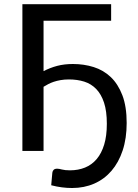

<svg xmlns="http://www.w3.org/2000/svg" viewBox="-20 -738 673 939"><path d="M322.5 95Q362.5 95 395.8 81.5Q429 68 452.8 40Q476.5 12 489.5 -30.8Q502.5 -73.5 502.5 -132.5Q502.5 -194.5 488.8 -236Q475 -277.5 450.5 -302.8Q426 -328 392 -338.8Q358 -349.5 317 -349.5Q294.5 -349.5 276.2 -346.2Q258 -343 243 -338Q228 -333 215.8 -326.5Q203.5 -320 193 -313.5V0H89.5V-717.5H523.5V-636.5H193V-390Q224.5 -406.5 259.5 -415.8Q294.5 -425 336.5 -425Q390.5 -425 438.2 -410Q486 -395 521.8 -361Q557.5 -327 578.5 -272Q599.5 -217 599.5 -136.5Q599.5 -61.5 580 -2.5Q560.5 56.5 525.2 97.5Q490 138.5 440.8 160Q391.5 181.5 332.5 181.5Q307.5 181.5 282.5 178.2Q257.5 175 230.5 168Q231.5 152.5 233.2 137Q235 121.5 236 106.5Q237 98 242.5 92.5Q248 87 259.5 87Q268.5 87 283 91Q297.5 95 322.5 95Z"/></svg>

Font: Lato Medium
Style: Regular
Weight: 500
Designer: Lukasz Dziedzic
Foundry: tyPoland Lukasz Dziedzic
Version: Version 2.006; 2014-01-15